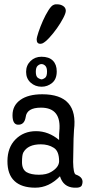

<svg xmlns="http://www.w3.org/2000/svg" viewBox="-20 -860 403 890"><path d="M285 -810Q285 -799 273 -776Q261 -753 244 -729Q227 -705 208.5 -685Q190 -665 177 -659Q171 -657 167 -657Q150 -657 150 -677Q150 -686 158.5 -711.5Q167 -737 179 -764Q191 -791 205 -813Q219 -835 230 -838Q235 -840 238 -840Q241 -840 245 -840Q261 -840 273 -832Q285 -824 285 -810ZM243 -529Q243 -493 221.5 -475.5Q200 -458 173 -458Q143 -458 122 -477Q101 -496 101 -527Q101 -557 121.5 -577Q142 -597 172 -597Q207 -597 225 -579Q243 -561 243 -529ZM172 -563Q164 -563 155 -555.5Q146 -548 146 -527Q146 -505 156.5 -498.5Q167 -492 173 -492Q178 -492 188 -498.5Q198 -505 198 -528Q198 -547 190 -555Q182 -563 172 -563ZM323 10Q273 7 258 -43Q207 10 143.5 10Q80 10 47 -21Q14 -52 14.5 -114Q15 -176 51 -213Q89 -252 147 -252Q205 -252 254 -211V-237L255 -251Q266 -361 170 -361Q104 -361 99 -317Q93 -280 62 -282Q38 -284 38 -326Q38 -371 74.5 -397Q111 -423 176 -423Q344 -423 323 -257Q322 -237 321 -217Q320 -137 319 -109Q320 -56 331 -51Q372 -37 360 -3Q356 12 323 10ZM169 -191Q109 -191 88 -153Q82 -142 82 -108Q82 -75 103 -62Q124 -50 160 -50Q196 -50 217 -63Q253 -84 254 -112Q254 -160 229 -175Q204 -191 169 -191Z"/></svg>

Font: Scratch Savers
Style: Book
Weight: 400
Designer: Pablo Impallari, Rodrigo Fuenzalida, Brenda Gallo
Foundry: Pablo Impallari, Rodrigo Fuenzalida, Brenda Gallo
Version: Version 4.0b1